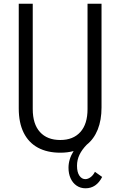

<svg xmlns="http://www.w3.org/2000/svg" viewBox="-20 -804 642 1025"><path d="M525.4 140.6Q494.6 201.2 436.5 201.2Q409.7 201.2 388.9 187Q368.2 172.9 356.9 147.9Q345.7 123 345.7 91.8Q345.7 45.9 373 2.4Q340.8 11.2 301.8 11.2Q232.4 11.2 182.6 -15.6Q132.8 -42.5 106.4 -95.5Q80.1 -148.4 80.1 -225.1V-784.2H154.8V-221.7Q154.8 -141.6 193.4 -99.1Q231.9 -56.6 301.8 -56.6Q370.6 -56.6 408.9 -99.1Q447.3 -141.6 447.3 -221.7V-784.2H522V-230.5Q522 -162.6 501.7 -112.3Q481.4 -62 443.4 -31.7Q417.5 -5.4 404.3 22.2Q391.1 49.8 391.1 80.6Q391.1 115.2 403.8 133.8Q416.5 152.3 435.5 152.3Q449.2 152.3 463.1 142.3Q477.1 132.3 486.8 113.3Z"/></svg>

Font: Decalotype Light
Style: Regular
Weight: 300
Designer: Alfredo Marco Pradil
Foundry: Alfredo Marco Pradil
Version: Version 1.0